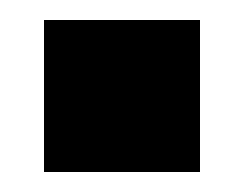

<svg xmlns="http://www.w3.org/2000/svg" viewBox="-20 -492 244 192"><path d="M24 -320V-472H180V-320Z"/></svg>

Font: Alfa Slab One
Style: Regular
Weight: 400
Designer: JM Sole
Foundry: JM Sole
Version: Version 2.000